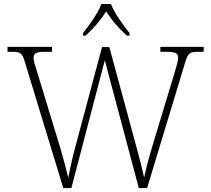

<svg xmlns="http://www.w3.org/2000/svg" viewBox="-20 -951 1067 971"><path d="M400 -784V-771H413C461 -815 487 -847 517 -893C547 -847 573 -815 621 -771H635V-784C604 -822 558 -886 541 -931H493C476 -886 431 -822 400 -784ZM105 -640 300 0H341L510 -646L682 0H724L916 -634C931 -684 940 -689 984 -689H1010V-714H791V-689H823C872 -689 881 -679 881 -657C881 -644 874 -622 865 -590L752 -217C734 -158 718 -97 709 -53C698 -103 684 -157 666 -222L533 -713H496L361 -208C345 -152 337 -107 325 -52C311 -110 302 -143 284 -206L166 -593C155 -626 150 -645 150 -657C150 -679 158 -689 206 -689H243V-714H18V-689H39C82 -689 92 -684 105 -640Z"/></svg>

Font: Noto Serif Sinhala ExtraLight
Style: Regular
Weight: 200
Designer: Jelle Bosma - Monotype Design Team
Foundry: Monotype Imaging Inc.
Version: Version 2.007